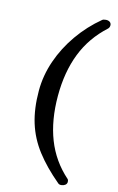

<svg xmlns="http://www.w3.org/2000/svg" viewBox="-137 -803 634 1031"><g transform="rotate(15 179.5 -288.0)"><path d="M337 163Q330 169 317.5 171Q305 173 298 167Q218 100 167 33.5Q116 -33 92 -110.5Q68 -188 68 -287Q68 -372 96.5 -454.5Q125 -537 177 -611Q229 -685 298 -742Q304 -747 318 -748Q332 -749 341 -742Q349 -735 348.5 -724Q348 -713 341 -706Q255 -628 214.5 -524Q174 -420 174 -287Q174 -152 214.5 -48Q255 56 340 131Q345 136 345 146Q345 156 337 163Z"/></g></svg>

Font: Junicode SmExp
Style: Bold
Weight: 700
Width: 6
Designer: Peter S. Baker
Version: Version 2.205; ttfautohint (v1.8.4)